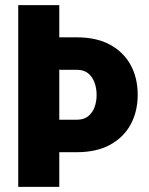

<svg xmlns="http://www.w3.org/2000/svg" viewBox="-20 -731 582 751"><path d="M51.3 -710.9H211.9V0H51.3ZM99.6 -585H280.3Q357.4 -585 410.4 -556.2Q463.4 -527.3 491 -476.8Q518.6 -426.3 518.6 -360.4Q518.6 -294.9 491 -244.1Q463.4 -193.4 410.4 -164.6Q357.4 -135.7 280.3 -135.7H195.3V-262.7H280.3Q308.1 -262.7 325 -276.4Q341.8 -290 349.9 -312Q357.9 -334 357.9 -359.4Q357.9 -385.3 349.9 -407.7Q341.8 -430.2 325 -444.1Q308.1 -458 280.3 -458H213.9Z"/></svg>

Font: Roboto Condensed Black
Style: Regular
Weight: 900
Designer: Christian Robertson
Foundry: Google
Version: Version 3.008; 2023